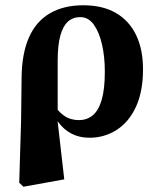

<svg xmlns="http://www.w3.org/2000/svg" viewBox="-20 -508 607 729"><path d="M53 186 60 -48 62 -214Q63 -305 90 -366Q117 -427 169.5 -457.5Q222 -488 296 -488Q370 -488 420.5 -458.5Q471 -429 497 -374.5Q523 -320 523 -245Q523 -160 496 -102Q469 -44 422.5 -14.5Q376 15 320 15Q282 15 252.5 0Q223 -15 201.5 -44Q180 -73 168 -112L166 -116L173 -127Q191 -98 208 -81.5Q225 -65 242.5 -58.5Q260 -52 280 -52Q310 -52 332 -70Q354 -88 366 -128.5Q378 -169 378 -236Q378 -292 367.5 -338.5Q357 -385 336.5 -414Q316 -443 285 -443Q257 -443 238 -426Q219 -409 209 -372.5Q199 -336 199 -278V-74L197 -63L224 173L69 201Z"/></svg>

Font: Source Serif 4 36pt
Style: Bold
Weight: 700
Designer: Frank Grießhammer
Foundry: Adobe Systems Incorporated
Version: Version 4.004;hotconv 1.0.116;makeotfexe 2.5.65601